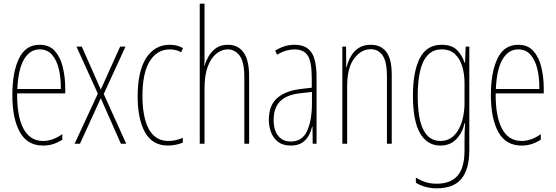

<svg xmlns="http://www.w3.org/2000/svg" viewBox="-20 -780 3017 1042"><path d="M195 -537Q248 -537 278 -503Q308 -469 321 -415Q334 -361 334 -301V-273H73Q72 -148 107.5 -81.5Q143 -15 214 -15Q266 -15 318 -52V-22Q297 -8 271 1Q245 10 214 10Q128 10 87.5 -63.5Q47 -137 47 -264Q47 -388 83 -462.5Q119 -537 195 -537ZM195 -512Q143 -512 111 -459Q79 -406 74 -297H310Q311 -356 299.5 -404.5Q288 -453 262.5 -482.5Q237 -512 195 -512Z M511 -272 395 -527H424L527 -294L632 -527H661L543 -270L665 0H636L527 -247L414 0H385Z M892 10Q807 10 767 -62Q727 -134 727 -256Q727 -394 773.5 -465.5Q820 -537 901 -537Q942 -537 973 -519L963 -496Q937 -512 902 -512Q833 -512 793 -448.5Q753 -385 753 -257Q753 -186 767.5 -131Q782 -76 813.5 -45.5Q845 -15 895 -15Q933 -15 972 -32V-6Q956 1 934 5.5Q912 10 892 10Z M1090 -492Q1090 -469 1090 -455Q1090 -441 1088 -424H1090Q1098 -450 1113 -476Q1128 -502 1153.5 -519.5Q1179 -537 1217 -537Q1273 -537 1302.5 -494.5Q1332 -452 1332 -366V0H1306V-360Q1306 -444 1280.5 -478Q1255 -512 1216 -512Q1184 -512 1155 -489.5Q1126 -467 1108 -420Q1090 -373 1090 -298V0H1064V-760H1090Z M1578 -537Q1641 -537 1669.5 -496.5Q1698 -456 1698 -358V0H1677L1676 -93H1674Q1668 -68 1655.5 -44.5Q1643 -21 1619.5 -5.5Q1596 10 1558 10Q1516 10 1490 -9.5Q1464 -29 1451.5 -61Q1439 -93 1439 -129Q1439 -208 1484 -247.5Q1529 -287 1611 -297L1672 -304V-355Q1672 -445 1650 -478.5Q1628 -512 1578 -512Q1560 -512 1536 -506Q1512 -500 1484 -483L1473 -505Q1524 -537 1578 -537ZM1610 -274Q1536 -266 1500.5 -230.5Q1465 -195 1465 -129Q1465 -73 1490 -42.5Q1515 -12 1558 -12Q1621 -12 1647 -70Q1673 -128 1673 -220V-281Z M1992 -537Q2047 -537 2076.5 -498.5Q2106 -460 2106 -375V0H2080V-365Q2080 -445 2056.5 -479Q2033 -513 1992 -513Q1940 -513 1902 -462.5Q1864 -412 1864 -311V0H1838V-527H1858L1859 -415H1861Q1868 -445 1883.5 -473Q1899 -501 1925.5 -519Q1952 -537 1992 -537Z M2377 -537Q2433 -537 2461.5 -507Q2490 -477 2501 -440H2504L2507 -527H2527V35Q2527 138 2484.5 190Q2442 242 2350 242Q2287 242 2237 212V184Q2264 200 2290 208.5Q2316 217 2350 217Q2425 217 2463 174Q2501 131 2501 35V-12Q2501 -35 2501.5 -57.5Q2502 -80 2504 -111H2501Q2490 -60 2456.5 -25Q2423 10 2370 10Q2299 10 2260 -56.5Q2221 -123 2221 -262Q2221 -390 2258 -463.5Q2295 -537 2377 -537ZM2377 -512Q2330 -512 2301 -480.5Q2272 -449 2259.5 -393Q2247 -337 2247 -262Q2247 -135 2278 -75Q2309 -15 2370 -15Q2406 -15 2431 -33.5Q2456 -52 2471.5 -82.5Q2487 -113 2494 -149Q2501 -185 2501 -221V-329Q2501 -378 2488.5 -419.5Q2476 -461 2449 -486.5Q2422 -512 2377 -512Z M2792 -537Q2845 -537 2875 -503Q2905 -469 2918 -415Q2931 -361 2931 -301V-273H2670Q2669 -148 2704.5 -81.5Q2740 -15 2811 -15Q2863 -15 2915 -52V-22Q2894 -8 2868 1Q2842 10 2811 10Q2725 10 2684.5 -63.5Q2644 -137 2644 -264Q2644 -388 2680 -462.5Q2716 -537 2792 -537ZM2792 -512Q2740 -512 2708 -459Q2676 -406 2671 -297H2907Q2908 -356 2896.5 -404.5Q2885 -453 2859.5 -482.5Q2834 -512 2792 -512Z"/></svg>

Font: Noto Sans Telugu ExtraCondensed Thin
Style: Regular
Weight: 100
Width: 2
Designer: Jelle Bosma - Monotype Design Team
Foundry: Monotype Imaging Inc.
Version: Version 2.005; ttfautohint (v1.8.4.7-5d5b)